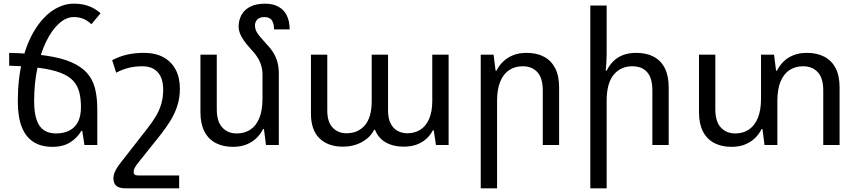

<svg xmlns="http://www.w3.org/2000/svg" viewBox="-20 -790 4677 1046"><path d="M510 -195V0H440L428 -77H423Q402 -40 363 -15Q324 10 265 10Q204 10 162 -17Q120 -44 98.5 -98.5Q77 -153 77 -237Q77 -363 102.5 -462Q128 -561 171.5 -630Q215 -699 269.5 -734.5Q324 -770 382 -770Q428 -770 463 -757Q498 -744 528 -718L478 -658Q457 -678 434 -687.5Q411 -697 382 -697Q340 -697 301 -661.5Q262 -626 231.5 -563.5Q201 -501 183.5 -418Q166 -335 166 -239Q166 -176 179.5 -137Q193 -98 219.5 -80.5Q246 -63 285 -63Q326 -63 356.5 -78Q387 -93 404 -124.5Q421 -156 421 -206Q421 -252 412 -287.5Q403 -323 379.5 -349Q356 -375 312 -392.5Q268 -410 199 -419.5Q130 -429 30 -432V-502Q147 -499 230 -487Q313 -475 367.5 -451.5Q422 -428 453.5 -393Q485 -358 497.5 -309Q510 -260 510 -195Z M956 236H666Q628 236 613 222Q598 208 598 181Q598 169 602 156.5Q606 144 615 128.5Q624 113 640 93L782 -89Q809 -123 828.5 -155.5Q848 -188 858.5 -223.5Q869 -259 869 -300Q869 -364 839.5 -396.5Q810 -429 755 -429Q718 -429 683.5 -421Q649 -413 613 -394L591 -462Q629 -482 670.5 -492Q712 -502 765 -502Q827 -502 870.5 -478Q914 -454 937 -410.5Q960 -367 960 -307Q960 -257 946 -213.5Q932 -170 907 -130Q882 -90 850 -50L735 94Q721 111 714.5 123.5Q708 136 708 146Q708 156 713.5 161Q719 166 735 166H956Z M1499 -389V0H1429L1418 -87H1413Q1400 -60 1377.5 -38Q1355 -16 1323 -3Q1291 10 1249 10Q1195 10 1155 -11Q1115 -32 1093.5 -74Q1072 -116 1072 -178V-492H1161V-195Q1161 -128 1191 -95.5Q1221 -63 1270 -63Q1312 -63 1343.5 -83.5Q1375 -104 1392.5 -146Q1410 -188 1410 -252V-387Q1410 -419 1396.5 -451.5Q1383 -484 1349 -520Q1324 -547 1309 -568.5Q1294 -590 1287 -608.5Q1280 -627 1280 -644Q1280 -680 1295.5 -708.5Q1311 -737 1343 -753.5Q1375 -770 1425 -770Q1466 -770 1496 -754Q1526 -738 1542 -706.5Q1558 -675 1558 -630H1473Q1473 -660 1461.5 -678.5Q1450 -697 1420 -697Q1395 -697 1382 -684Q1369 -671 1369 -651Q1369 -636 1375 -622.5Q1381 -609 1394.5 -592.5Q1408 -576 1432 -550Q1457 -524 1471.5 -499Q1486 -474 1492.5 -447.5Q1499 -421 1499 -389Z M1847 9Q1768 9 1721 -36Q1674 -81 1674 -171V-492H1763V-188Q1763 -125 1792.5 -94.5Q1822 -64 1868 -64Q1930 -64 1967.5 -107Q2005 -150 2005 -241V-492H2094V-188Q2094 -146 2107.5 -118.5Q2121 -91 2145 -77.5Q2169 -64 2199 -64Q2239 -64 2269.5 -83Q2300 -102 2317.5 -141.5Q2335 -181 2335 -241V-492H2424V0H2355L2343 -80H2338Q2326 -56 2305 -36Q2284 -16 2253 -3.5Q2222 9 2178 9Q2123 9 2082 -14Q2041 -37 2023 -83H2018Q1999 -43 1953 -17Q1907 9 1847 9Z M2599 236V-492H2669L2680 -405H2685Q2698 -432 2720.5 -454Q2743 -476 2775 -489Q2807 -502 2849 -502Q2904 -502 2943.5 -481Q2983 -460 3004.5 -418.5Q3026 -377 3026 -314V0H2937V-297Q2937 -365 2907.5 -397Q2878 -429 2828 -429Q2786 -429 2754.5 -408.5Q2723 -388 2705.5 -346Q2688 -304 2688 -241V236Z M3285 -760V-492Q3285 -470 3283.5 -449Q3282 -428 3280 -405H3285Q3298 -432 3319 -454Q3340 -476 3371.5 -489Q3403 -502 3446 -502Q3502 -502 3541.5 -481Q3581 -460 3602 -418.5Q3623 -377 3623 -314V0H3534V-297Q3534 -365 3505.5 -397Q3477 -429 3425 -429Q3361 -429 3323 -382.5Q3285 -336 3285 -241V236H3196V-760Z M4376 -502Q4431 -502 4471 -481Q4511 -460 4532.5 -418.5Q4554 -377 4554 -314V0H4465V-297Q4465 -365 4435 -397Q4405 -429 4355 -429Q4313 -429 4281.5 -408.5Q4250 -388 4232.5 -346Q4215 -304 4215 -241V0H4145L4134 -87H4129Q4116 -60 4093.5 -38Q4071 -16 4039 -3Q4007 10 3965 10Q3911 10 3871 -11Q3831 -32 3809.5 -74Q3788 -116 3788 -178V-492H3877V-195Q3877 -128 3907 -95.5Q3937 -63 3986 -63Q4028 -63 4059.5 -84Q4091 -105 4108.5 -147Q4126 -189 4126 -252V-492H4197L4208 -405H4213Q4226 -432 4248 -454Q4270 -476 4302 -489Q4334 -502 4376 -502Z"/></svg>

Font: Noto Sans Armenian
Style: Regular
Weight: 400
Designer: Monotype Design Team
Foundry: Monotype Imaging Inc.
Version: Version 2.007